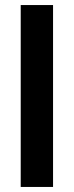

<svg xmlns="http://www.w3.org/2000/svg" viewBox="-20 -740 291 760"><path d="M62 -720H190V0H62Z"/></svg>

Font: Albert Sans
Style: Bold
Weight: 700
Designer: Andreas Rasmussen
Foundry: a.Foundry
Version: Version 1.025